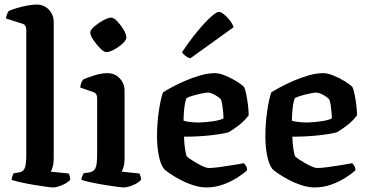

<svg xmlns="http://www.w3.org/2000/svg" viewBox="-20 -820 1608 840"><path d="M212 0Q203 0 178.5 -3.5Q154 -7 124 -12Q94 -17 68 -23Q42 -29 31 -33Q31 -40 34 -48.5Q37 -57 40 -62L65 -66Q81 -69 88 -84Q95 -99 95 -146V-691Q95 -698 91.5 -705.5Q88 -713 79 -716L6 -739Q8 -751 11.5 -759.5Q15 -768 18 -772Q29 -777 51.5 -784Q74 -791 98.5 -795.5Q123 -800 140 -800Q173 -800 194 -777.5Q215 -755 215 -723V-126Q215 -105 210.5 -90Q206 -75 202 -69L280 -61Q283 -57 285 -50Q287 -43 287 -34Q282 -26 268 -18Q254 -10 238.5 -5Q223 0 212 0Z M522 0Q513 0 487.5 -3.5Q462 -7 431.5 -12Q401 -17 374.5 -23Q348 -29 336 -33Q336 -40 339.5 -48.5Q343 -57 346 -62L373 -66Q389 -69 397 -83Q405 -97 405 -146V-391Q405 -411 389 -417L331 -437Q334 -461 344 -472Q362 -481 393.5 -490.5Q425 -500 450 -500Q482 -500 503.5 -477.5Q525 -455 525 -423V-126Q525 -105 520.5 -90Q516 -75 512 -69L590 -61Q592 -57 594.5 -50Q597 -43 597 -34Q592 -26 578 -18Q564 -10 548.5 -5Q533 0 522 0ZM445 -592Q435 -592 418.5 -608.5Q402 -625 388.5 -645Q375 -665 375 -678Q375 -689 393 -704.5Q411 -720 432.5 -731.5Q454 -743 466 -743Q478 -743 493.5 -726.5Q509 -710 521 -689.5Q533 -669 533 -656Q533 -645 517 -630Q501 -615 480 -603.5Q459 -592 445 -592Z M882 0Q855 0 824.5 -10Q794 -20 767 -34.5Q740 -49 720.5 -62.5Q701 -76 696 -83Q682 -102 674.5 -140.5Q667 -179 667 -222Q667 -281 675 -334.5Q683 -388 693 -416Q707 -425 733 -439Q759 -453 791.5 -467Q824 -481 857.5 -490.5Q891 -500 921 -500Q939 -500 965 -489.5Q991 -479 1014.5 -464.5Q1038 -450 1048 -439Q1053 -429 1057.5 -406.5Q1062 -384 1065 -359Q1068 -334 1068 -316Q1050 -291 1023 -270.5Q996 -250 979 -241Q954 -234 901 -228Q848 -222 785 -222Q786 -190 790 -165Q794 -140 798 -135Q803 -130 821.5 -118Q840 -106 861 -95.5Q882 -85 894 -85Q911 -85 941 -89Q971 -93 1001 -98Q1031 -103 1047 -106Q1051 -102 1056 -94.5Q1061 -87 1061 -75Q1045 -60 1017.5 -42.5Q990 -25 955.5 -12.5Q921 0 882 0ZM851 -284Q880 -285 911.5 -289.5Q943 -294 958 -302Q958 -313 956.5 -329.5Q955 -346 952.5 -361.5Q950 -377 947 -384Q944 -389 933.5 -396.5Q923 -404 910.5 -409.5Q898 -415 890 -415Q881 -415 862 -411Q843 -407 824 -401.5Q805 -396 796 -391Q789 -373 786 -344Q783 -315 783 -292Q795 -288 814.5 -286Q834 -284 851 -284ZM813 -565Q801 -568 791 -576Q781 -584 776 -591Q810 -642 843 -682Q876 -722 901.5 -745Q927 -768 937 -768Q946 -768 959.5 -757.5Q973 -747 985 -731.5Q997 -716 1002 -701Z M1356 0Q1329 0 1298.5 -10Q1268 -20 1241 -34.5Q1214 -49 1194.5 -62.5Q1175 -76 1170 -83Q1156 -102 1148.5 -140.5Q1141 -179 1141 -222Q1141 -281 1149 -334.5Q1157 -388 1167 -416Q1181 -425 1207 -439Q1233 -453 1265.5 -467Q1298 -481 1331.5 -490.5Q1365 -500 1395 -500Q1413 -500 1439 -489.5Q1465 -479 1488.5 -464.5Q1512 -450 1522 -439Q1527 -429 1531.5 -406.5Q1536 -384 1539 -359Q1542 -334 1542 -316Q1524 -291 1497 -270.5Q1470 -250 1453 -241Q1428 -234 1375 -228Q1322 -222 1259 -222Q1260 -190 1264 -165Q1268 -140 1272 -135Q1277 -130 1295.5 -118Q1314 -106 1335 -95.5Q1356 -85 1368 -85Q1385 -85 1415 -89Q1445 -93 1475 -98Q1505 -103 1521 -106Q1525 -102 1530 -94.5Q1535 -87 1535 -75Q1519 -60 1491.5 -42.5Q1464 -25 1429.5 -12.5Q1395 0 1356 0ZM1325 -284Q1354 -285 1385.5 -289.5Q1417 -294 1432 -302Q1432 -313 1430.5 -329.5Q1429 -346 1426.5 -361.5Q1424 -377 1421 -384Q1418 -389 1407.5 -396.5Q1397 -404 1384.5 -409.5Q1372 -415 1364 -415Q1355 -415 1336 -411Q1317 -407 1298 -401.5Q1279 -396 1270 -391Q1263 -373 1260 -344Q1257 -315 1257 -292Q1269 -288 1288.5 -286Q1308 -284 1325 -284Z"/></svg>

Font: Texturina SemiBold
Style: Regular
Weight: 600
Designer: Guillermo Torres Carreño
Foundry: Omnibus-Type
Version: Version 1.002; ttfautohint (v1.8.3)